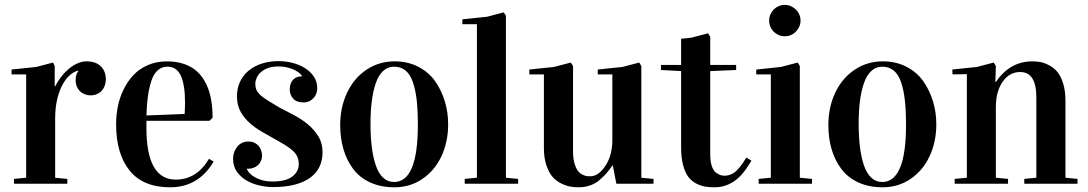

<svg xmlns="http://www.w3.org/2000/svg" viewBox="-20 -758 4489 792"><path d="M27.8 -451.2V-471.2L129.9 -481.9L198.7 -500L205.6 -485.8V-401.9H207.5Q217.3 -421.4 231.4 -439.9Q245.6 -458.5 262.5 -472.9Q279.3 -487.3 298.3 -496.1Q317.4 -504.9 336.9 -504.9Q375 -504.9 395.8 -484.6Q416.5 -464.4 416.5 -430.7Q416.5 -416.5 412.1 -404.5Q407.7 -392.6 399.7 -383.8Q391.6 -375 380.1 -369.9Q368.7 -364.7 355 -364.7Q340.3 -364.7 328.6 -369.6Q316.9 -374.5 308.8 -382.8Q300.8 -391.1 296.4 -402.1Q292 -413.1 292 -425.8Q292 -451.7 302.7 -463.9V-466.8Q285.2 -462.9 268.3 -448.2Q251.5 -433.6 237.8 -408.4Q224.1 -383.3 215.8 -347.9Q207.5 -312.5 207.5 -268.1V-24.9L257.8 -20V0H37.6V-20L87.9 -24.9V-451.2Z M459 -245.1Q459 -283.2 466.3 -319.6Q473.6 -356 490.2 -389.6Q506.8 -423.3 530.8 -448.7Q554.7 -474.1 590.1 -489.5Q625.5 -504.9 668.5 -504.9Q709 -504.9 741.2 -493.4Q773.4 -481.9 794.9 -461.4Q816.4 -440.9 830.6 -411.4Q844.7 -381.8 850.8 -347.4Q856.9 -313 856.9 -272L843.8 -259.8H584V-230Q584 -17.1 705.1 -17.1Q791 -17.1 842.3 -103L861.3 -91.3Q798.3 14.6 682.1 14.6Q569.8 14.6 514.4 -54.7Q459 -124 459 -245.1ZM584 -281.7 741.7 -288.1Q743.2 -313 743.2 -335.9Q743.2 -406.7 726.3 -444.8Q709.5 -482.9 670.4 -482.9Q647 -482.9 630.1 -467.5Q613.3 -452.1 604 -423.3Q594.7 -394.5 590.1 -360.6Q585.4 -326.7 584 -281.7Z M1103.5 -9.3Q1159.2 -9.3 1185.8 -29.8Q1212.4 -50.3 1212.4 -81.1Q1212.4 -97.2 1207.3 -109.6Q1202.1 -122.1 1190.7 -133.5Q1179.2 -145 1160.4 -157Q1141.6 -168.9 1113.8 -184.1Q1089.4 -198.2 1062 -213.6Q1034.7 -229 1011.5 -249.3Q988.3 -269.5 972.9 -296.4Q957.5 -323.2 957.5 -360.8Q957.5 -394 970.2 -420.9Q982.9 -447.8 1005.6 -466.6Q1028.3 -485.4 1059.8 -495.6Q1091.3 -505.9 1128.9 -505.9Q1157.2 -505.9 1185.8 -498.8Q1214.4 -491.7 1237.3 -477.5Q1260.3 -463.4 1274.4 -442.4Q1288.6 -421.4 1288.6 -393.6Q1288.6 -382.8 1284.9 -372.6Q1281.2 -362.3 1273.9 -354Q1266.6 -345.7 1256.1 -340.6Q1245.6 -335.4 1231.9 -335.4Q1203.6 -335.4 1189.5 -351.1Q1175.3 -366.7 1175.3 -389.2Q1175.3 -403.3 1179.2 -413.3Q1183.1 -423.3 1189.7 -429.9Q1196.3 -436.5 1204.8 -439.7Q1213.4 -442.9 1222.2 -442.9H1226.6V-443.8Q1221.7 -451.7 1212.4 -458.7Q1203.1 -465.8 1190.4 -471.4Q1177.7 -477.1 1162.1 -480.5Q1146.5 -483.9 1128.9 -483.9Q1103 -483.9 1085 -477.1Q1066.9 -470.2 1055.4 -459.7Q1043.9 -449.2 1038.6 -436.5Q1033.2 -423.8 1033.2 -412.1Q1033.2 -397.9 1037.6 -387.7Q1042 -377.4 1053 -366.9Q1064 -356.4 1083.3 -344.2Q1102.5 -332 1131.8 -314.9Q1160.2 -300.3 1191.7 -283.7Q1223.1 -267.1 1249.5 -245.4Q1275.9 -223.6 1293.2 -195.6Q1310.5 -167.5 1310.5 -129.9Q1310.5 -98.1 1298.6 -71.8Q1286.6 -45.4 1261.5 -26.4Q1236.3 -7.3 1197.5 3.2Q1158.7 13.7 1105.5 13.7Q1080.1 13.7 1051.3 7.3Q1022.5 1 998 -12.9Q973.6 -26.9 957.5 -49.1Q941.4 -71.3 941.4 -103.5Q941.4 -117.2 945.8 -129.9Q950.2 -142.6 958.3 -152.6Q966.3 -162.6 978 -168.5Q989.7 -174.3 1004.9 -174.3Q1018.1 -174.3 1028.3 -169.7Q1038.6 -165 1045.7 -157.5Q1052.7 -149.9 1056.6 -139.6Q1060.5 -129.4 1061 -117.7Q1061 -104 1056.2 -93.5Q1051.3 -83 1043.5 -76.2Q1035.6 -69.3 1025.6 -65.7Q1015.6 -62 1005.9 -62Q1003.9 -62 1001.7 -62Q999.5 -62 997.6 -62.5V-61.5Q1002 -51.8 1010.7 -42.5Q1019.5 -33.2 1033 -25.9Q1046.4 -18.6 1064.2 -13.9Q1082 -9.3 1103.5 -9.3Z M1383.3 -242.2Q1383.3 -315.9 1411.9 -376Q1440.4 -436 1491.9 -470.5Q1543.5 -504.9 1608.4 -504.9Q1662.1 -504.9 1705.3 -482.7Q1748.5 -460.4 1774.7 -423.3Q1800.8 -386.2 1814.7 -340.6Q1828.6 -294.9 1828.6 -245.1Q1828.6 -173.3 1801.3 -114.3Q1773.9 -55.2 1722.9 -20.3Q1671.9 14.6 1607.4 14.6Q1550.3 14.6 1506.6 -5.6Q1462.9 -25.9 1436.3 -61.8Q1409.7 -97.7 1396.5 -143.1Q1383.3 -188.5 1383.3 -242.2ZM1508.3 -248Q1508.3 -193.8 1513.7 -151.1Q1519 -108.4 1530.3 -75.4Q1541.5 -42.5 1560.5 -24.9Q1579.6 -7.3 1605.5 -7.3Q1703.6 -7.3 1703.6 -242.2Q1703.6 -301.3 1699 -343.8Q1694.3 -386.2 1683.3 -418.7Q1672.4 -451.2 1652.8 -467Q1633.3 -482.9 1605.5 -482.9Q1579.6 -482.9 1560.5 -465.3Q1541.5 -447.8 1530.3 -415.5Q1519 -383.3 1513.7 -341.8Q1508.3 -300.3 1508.3 -248Z M1887.2 -658.2V-678.2L1989.3 -689L2058.1 -707L2066.9 -692.9V-24.9L2117.2 -20V0H1897V-20L1947.3 -24.9V-658.2Z M2163.6 -451.2V-471.2L2265.6 -481.9L2334.5 -500L2343.8 -485.8V-133.3Q2343.8 -104.5 2349.9 -84Q2356 -63.5 2363.5 -53.5Q2371.1 -43.5 2382.6 -37.8Q2394 -32.2 2400.4 -31.5Q2406.7 -30.8 2414.6 -30.8Q2448.7 -30.8 2477.3 -74Q2505.9 -117.2 2505.9 -180.2V-451.2H2445.8V-471.2L2547.9 -481.9L2616.7 -500L2625.5 -485.8V-24.9L2675.8 -20V0H2522.5L2507.8 -75.2H2505.9Q2493.2 -56.6 2481.9 -43.7Q2470.7 -30.8 2453.6 -15.9Q2436.5 -1 2414.3 6.8Q2392.1 14.6 2366.7 14.6Q2349.1 14.6 2332.5 11.7Q2315.9 8.8 2295.2 -1.2Q2274.4 -11.2 2259.5 -28.1Q2244.6 -44.9 2234.1 -75.4Q2223.6 -106 2223.6 -147V-451.2Z M2706.5 -469.2V-490.2H2789.6V-598.1L2831.5 -602.5L2900.4 -620.6L2909.7 -606.4V-490.2H3016.6V-469.2L2909.7 -464.8V-121.1Q2909.7 -91.3 2916.7 -71.5Q2923.8 -51.8 2935.3 -44.4Q2946.8 -37.1 2953.9 -35.2Q2960.9 -33.2 2968.8 -33.2Q2983.9 -33.2 2997.8 -39.8Q3011.7 -46.4 3023.2 -59.1Q3034.7 -71.8 3042 -82.3Q3049.3 -92.8 3058.6 -107.9L3079.6 -95.2Q3053.7 -52.2 3034.7 -32.7Q2988.3 14.6 2927.7 14.6Q2904.8 14.6 2887 11.5Q2869.1 8.3 2850.1 -2Q2831.1 -12.2 2818.4 -29.5Q2805.7 -46.9 2797.6 -77.4Q2789.6 -107.9 2789.6 -148.9V-464.8Z M3099.6 -451.2V-471.2L3201.7 -481.9L3270.5 -500L3279.3 -485.8V-24.9L3329.6 -20V0H3109.4V-20L3159.7 -24.9V-451.2ZM3152.8 -673.3Q3152.8 -687 3158 -698.7Q3163.1 -710.4 3171.9 -719.2Q3180.7 -728 3192.4 -732.9Q3204.1 -737.8 3217.3 -737.8Q3230.5 -737.8 3242.2 -732.7Q3253.9 -727.5 3262.9 -718.8Q3272 -710 3277.1 -698.2Q3282.2 -686.5 3282.2 -673.3Q3282.2 -660.2 3277.1 -648.4Q3272 -636.7 3263.2 -627.7Q3254.4 -618.7 3242.7 -613.5Q3231 -608.4 3217.3 -608.4Q3203.6 -608.4 3191.9 -613.5Q3180.2 -618.7 3171.4 -627.4Q3162.6 -636.2 3157.7 -647.9Q3152.8 -659.7 3152.8 -673.3Z M3397 -242.2Q3397 -315.9 3425.5 -376Q3454.1 -436 3505.6 -470.5Q3557.1 -504.9 3622.1 -504.9Q3675.8 -504.9 3719 -482.7Q3762.2 -460.4 3788.3 -423.3Q3814.5 -386.2 3828.4 -340.6Q3842.3 -294.9 3842.3 -245.1Q3842.3 -173.3 3814.9 -114.3Q3787.6 -55.2 3736.6 -20.3Q3685.5 14.6 3621.1 14.6Q3564 14.6 3520.3 -5.6Q3476.6 -25.9 3450 -61.8Q3423.3 -97.7 3410.2 -143.1Q3397 -188.5 3397 -242.2ZM3522 -248Q3522 -193.8 3527.3 -151.1Q3532.7 -108.4 3543.9 -75.4Q3555.2 -42.5 3574.2 -24.9Q3593.3 -7.3 3619.1 -7.3Q3717.3 -7.3 3717.3 -242.2Q3717.3 -301.3 3712.6 -343.8Q3708 -386.2 3697 -418.7Q3686 -451.2 3666.5 -467Q3647 -482.9 3619.1 -482.9Q3593.3 -482.9 3574.2 -465.3Q3555.2 -447.8 3543.9 -415.5Q3532.7 -383.3 3527.3 -341.8Q3522 -300.3 3522 -248Z M3908.2 -471.2 4010.3 -481.9 4079.1 -500 4087.9 -485.8 4085.9 -419.9H4087.9Q4146 -504.9 4238.3 -504.9Q4255.9 -504.9 4272 -502Q4288.1 -499 4307.6 -488.8Q4327.1 -478.5 4341.3 -461.9Q4355.5 -445.3 4365.2 -414.6Q4375 -383.8 4375 -342.8V-24.9L4424.8 -20V0H4205.1V-20L4254.9 -24.9V-356.9Q4254.9 -460.9 4188 -460.9Q4144 -460.9 4116 -420.9Q4087.9 -380.9 4087.9 -315.9V-24.9L4138.2 -20V0H3918V-20L3968.3 -24.9V-452.1L3909.2 -451.2Z"/></svg>

Font: Vidaloka
Style: Regular
Weight: 400
Designer: Cyreal (www.cyreal.org)
Foundry: Cyreal (www.cyreal.org)
Version: Version 1.011